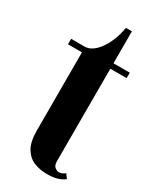

<svg xmlns="http://www.w3.org/2000/svg" viewBox="-179 -730 646 791"><g transform="rotate(30 144.0 -334.0)"><path d="M191 9Q160 9 131.5 -1.8Q103 -12.5 84.8 -41.8Q66.5 -71 66.5 -126.5V-497.5H0V-523.5H66.5Q91.5 -525 113.2 -546.2Q135 -567.5 150.8 -601.8Q166.5 -636 173 -675.5H201.5V-523.5H279V-497.5H201.5V-57.5Q201.5 -37.5 211.8 -29.8Q222 -22 230.5 -22Q239.5 -22 247.8 -26.2Q256 -30.5 259.5 -34L274 -14Q260 -3 240.2 3Q220.5 9 191 9Z"/></g></svg>

Font: Imbue 50pt ExtraBold
Style: Regular
Weight: 800
Designer: Tyler Finck
Foundry: Etcetera Type Company
Version: Version 1.102; ttfautohint (v1.8.3)